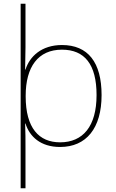

<svg xmlns="http://www.w3.org/2000/svg" viewBox="-20 -846 623 1032"><path d="M526 -335C526 -511 453 -604 313 -604C203 -604 139 -542 117 -472H115C116 -505 117 -559 117 -591V-826H91V166H117V-51C117 -93 117 -137 115 -182H117C139 -112 198 -56 303 -56C444 -56 526 -157 526 -335ZM499 -335C499 -167 426 -81 303 -81C189 -81 118 -158 118 -328V-331C118 -487 185 -579 313 -579C435 -579 499 -500 499 -335Z"/></svg>

Font: Noto Sans Malayalam UI Thin
Style: Regular
Weight: 100
Designer: Jelle Bosma - Monotype Design Team
Foundry: Monotype Imaging Inc.
Version: Version 2.104